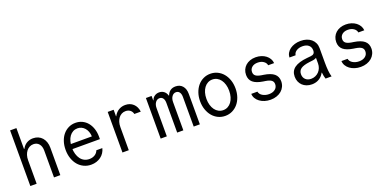

<svg xmlns="http://www.w3.org/2000/svg" viewBox="-10 -1564 4820 2401"><g transform="rotate(-20 2400.0 -363.0)"><path d="M107 0H191V-312Q191 -348.6 200.6 -379.1Q210.2 -409.6 227.5 -431.8Q244.8 -454 268.6 -466.4Q292.4 -478.8 320.4 -478.8Q367.2 -478.8 394.6 -446.3Q422 -413.8 422 -358V0H506V-365Q506 -406.4 494.2 -440.4Q482.4 -474.4 460.8 -498.9Q439.2 -523.4 408.6 -536.7Q378 -550 341 -550Q301.4 -550 269.1 -534.6Q236.8 -519.2 214 -490.6Q191.2 -462 178.5 -421.7Q165.8 -381.4 165.8 -332L199 -462.6H191V-740.4H107Z M724.4 -253.8H1125.2V-286.2Q1125.2 -344.8 1108.9 -393.3Q1092.6 -441.9 1063.6 -476.7Q1034.6 -511.6 994 -530.8Q953.4 -550 905.1 -550Q854.8 -550 812.9 -529.5Q771 -509 740.3 -472.5Q709.6 -436 692.7 -384.9Q675.8 -333.8 675.8 -273.7Q675.8 -211.6 693.7 -159.2Q711.7 -106.8 743.4 -69.4Q775.2 -32 819.6 -11Q864 10 916 10Q953.5 10 986.2 -0.6Q1019 -11.2 1045.3 -30.7Q1071.6 -50.2 1089.6 -77.6Q1107.6 -105 1115.2 -138H1035.4Q1023.4 -103.6 991.7 -84Q960 -64.4 917.8 -64.4Q881.9 -64.4 852.2 -79.3Q822.6 -94.2 802.2 -121.7Q781.8 -149.2 770.4 -187.6Q759 -226 759 -272.9Q759 -318.8 769.6 -356.5Q780.2 -394.2 799.6 -420.9Q819 -447.6 846.1 -462.2Q873.2 -476.8 905.6 -476.8Q934.4 -476.8 958.4 -465.6Q982.4 -454.4 1000.6 -434Q1018.8 -413.6 1029.9 -384.6Q1041 -355.6 1042.4 -320.2H724.4Z M1417 0V-306.8Q1417 -343.8 1426.3 -374.3Q1435.6 -404.8 1452.6 -426.9Q1469.6 -449 1493.1 -461.1Q1516.6 -473.2 1545 -473.2Q1581 -473.2 1605.6 -454.1Q1630.2 -435 1637.4 -402H1723Q1715 -468.6 1673.1 -507.8Q1631.2 -547 1567 -547Q1526.6 -547 1493.4 -530.9Q1460.2 -514.8 1436.7 -485.9Q1413.2 -457 1400.2 -416.2Q1387.2 -375.4 1387.2 -326L1420 -453.2H1412V-540H1333V0Z M1841.4 0H1923.4V-374.2Q1923.4 -420.6 1944.7 -450.3Q1966 -480 1999.6 -480Q2028.6 -480 2044.9 -457.4Q2061.2 -434.8 2061.2 -394.2V0H2143.2V-375.8Q2143.2 -421.8 2164.5 -450.9Q2185.8 -480 2219 -480Q2248 -480 2264.5 -457.1Q2281 -434.2 2281 -394.2V0H2363V-405.2Q2363 -472.2 2329.2 -511.1Q2295.4 -550 2237.2 -550Q2196.6 -550 2168.2 -530Q2139.8 -510 2124.6 -470.6H2120.6Q2110.2 -507.8 2083.6 -528.9Q2057 -550 2019.6 -550Q1985 -550 1958.5 -531.9Q1932 -513.8 1921 -481.6H1917V-540H1841.4Z M2700.1 10Q2751.2 10 2794.5 -11Q2837.8 -32 2869.2 -69.2Q2900.6 -106.4 2918.2 -157.8Q2935.8 -209.1 2935.8 -270Q2935.8 -330.9 2918.2 -382.2Q2900.6 -433.6 2869.2 -470.8Q2837.8 -508 2794.5 -529Q2751.1 -550 2700.2 -550Q2649.2 -550 2605.8 -528.9Q2562.3 -507.9 2531.2 -470.7Q2500 -433.6 2482.1 -382.2Q2464.2 -330.9 2464.2 -270Q2464.2 -209.1 2482.1 -157.8Q2500 -106.4 2531.1 -69.3Q2562.3 -32.1 2605.7 -11.1Q2649.1 10 2700.1 10ZM2699.8 -66.4Q2667 -66.4 2639 -81.3Q2611 -96.1 2591 -123.2Q2571 -150.2 2559.9 -187.6Q2548.8 -225 2548.8 -270Q2548.8 -315 2559.9 -352.4Q2571 -389.8 2591 -416.8Q2611 -443.9 2639 -458.7Q2667 -473.6 2699.8 -473.6Q2733.6 -473.6 2761.4 -458.7Q2789.2 -443.8 2809.1 -416.8Q2829.1 -389.8 2840.1 -352.4Q2851.2 -315 2851.2 -270Q2851.2 -225 2840.1 -187.6Q2829.1 -150.2 2809.1 -123.2Q2789.2 -96.2 2761.4 -81.3Q2733.6 -66.4 2699.8 -66.4Z M3097.2 -138Q3098.4 -105.4 3114.7 -77.8Q3131 -50.2 3158.6 -29.7Q3186.2 -9.2 3223.1 2.4Q3260 14 3302.4 14Q3346.4 14 3383.5 1.1Q3420.6 -11.8 3447.1 -34.6Q3473.6 -57.4 3488.5 -89.3Q3503.4 -121.2 3503.4 -158.8Q3503.4 -222.4 3459.7 -258.9Q3416 -295.4 3322.4 -309.4L3297.8 -313Q3245.4 -321.6 3222.4 -339.6Q3199.4 -357.6 3199.4 -390.4Q3199.4 -430 3228.2 -454.1Q3257 -478.2 3304.6 -478.2Q3349.8 -478.2 3381.4 -456.9Q3413 -435.6 3418.4 -402H3497.4Q3495.2 -434 3479.3 -460.9Q3463.4 -487.8 3437.4 -507.8Q3411.4 -527.8 3377 -538.9Q3342.6 -550 3302.6 -550Q3261.2 -550 3227.1 -537.6Q3193 -525.2 3168.5 -503Q3144 -480.8 3130.4 -449.9Q3116.8 -419 3116.8 -382Q3116.8 -318.4 3159.2 -282.4Q3201.6 -246.4 3292.2 -232.4L3316.8 -228.8Q3372.4 -220.2 3396.2 -202.2Q3420 -184.2 3420 -151Q3420 -109.2 3388.7 -84Q3357.4 -58.8 3305.8 -58.8Q3281 -58.8 3259.1 -65Q3237.2 -71.2 3220.2 -81.6Q3203.2 -92 3192.4 -106.7Q3181.6 -121.4 3179 -138Z M4011.8 -384.6Q4011.8 -356.8 3998.7 -342.8Q3985.6 -328.8 3957.2 -326.2L3907.4 -321.4Q3792.2 -310.4 3736.5 -269.5Q3680.8 -228.6 3680.8 -154.2Q3680.8 -117.8 3693.5 -87.6Q3706.2 -57.4 3728.9 -35.7Q3751.6 -14 3783.3 -2Q3815 10 3852.8 10Q3895.6 10 3930.3 -5.5Q3965 -21 3989.4 -49.1Q4013.8 -77.2 4027.3 -116.8Q4040.8 -156.4 4040.8 -205.6L3988.4 -85.6H4018.4Q4020.8 -59 4025.2 -37.9Q4029.6 -16.8 4035.8 0H4115.8Q4105.2 -35.4 4100.5 -82.5Q4095.8 -129.6 4095.8 -193V-384.4Q4095.8 -421.6 4081.7 -452.1Q4067.6 -482.6 4042.1 -504.4Q4016.6 -526.2 3981 -538.1Q3945.4 -550 3901.4 -550Q3859 -550 3823.2 -538.9Q3787.4 -527.8 3760.6 -508.3Q3733.8 -488.8 3718.1 -461.4Q3702.4 -434 3701.2 -402H3783.4Q3787.6 -436.2 3820.3 -457.5Q3853 -478.8 3901.2 -478.8Q3952.8 -478.8 3982.3 -453.7Q4011.8 -428.6 4011.8 -384.6ZM4011.8 -313V-210Q4011.8 -177.8 4000.7 -150.1Q3989.6 -122.4 3970.2 -102.2Q3950.8 -82 3924.2 -70.3Q3897.6 -58.6 3867.6 -58.6Q3821 -58.6 3793.2 -85.2Q3765.4 -111.8 3765.4 -155.6Q3765.4 -202.8 3801.2 -227.8Q3837 -252.8 3916.2 -262.6L3963.8 -268.4Q4004 -273.4 4023 -295Q4042 -316.6 4042 -359.8Z M4297.2 -138Q4298.4 -105.4 4314.7 -77.8Q4331 -50.2 4358.6 -29.7Q4386.2 -9.2 4423.1 2.4Q4460 14 4502.4 14Q4546.4 14 4583.5 1.1Q4620.6 -11.8 4647.1 -34.6Q4673.6 -57.4 4688.5 -89.3Q4703.4 -121.2 4703.4 -158.8Q4703.4 -222.4 4659.7 -258.9Q4616 -295.4 4522.4 -309.4L4497.8 -313Q4445.4 -321.6 4422.4 -339.6Q4399.4 -357.6 4399.4 -390.4Q4399.4 -430 4428.2 -454.1Q4457 -478.2 4504.6 -478.2Q4549.8 -478.2 4581.4 -456.9Q4613 -435.6 4618.4 -402H4697.4Q4695.2 -434 4679.3 -460.9Q4663.4 -487.8 4637.4 -507.8Q4611.4 -527.8 4577 -538.9Q4542.6 -550 4502.6 -550Q4461.2 -550 4427.1 -537.6Q4393 -525.2 4368.5 -503Q4344 -480.8 4330.4 -449.9Q4316.8 -419 4316.8 -382Q4316.8 -318.4 4359.2 -282.4Q4401.6 -246.4 4492.2 -232.4L4516.8 -228.8Q4572.4 -220.2 4596.2 -202.2Q4620 -184.2 4620 -151Q4620 -109.2 4588.7 -84Q4557.4 -58.8 4505.8 -58.8Q4481 -58.8 4459.1 -65Q4437.2 -71.2 4420.2 -81.6Q4403.2 -92 4392.4 -106.7Q4381.6 -121.4 4379 -138Z"/></g></svg>

Font: CommitMonoV142 ExtLt
Style: Regular
Weight: 200
Monospace: yes
Designer: Eigil Nikolajsen
Foundry: Eigil Nikolajsen
Version: Version 1.142